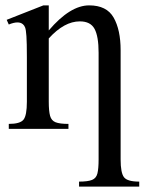

<svg xmlns="http://www.w3.org/2000/svg" viewBox="-20 -480 539 715"><path d="M498.5 214.8H274.4V196.3Q307.6 196.3 323 189.9Q338.4 183.6 342.8 165.8Q347.2 147.9 347.2 113.8V-283.7Q347.2 -344.7 332 -372.6Q316.9 -400.4 277.3 -400.4Q219.2 -400.4 161.6 -336.9V-101.1Q161.6 -66.4 166.5 -48.6Q171.4 -30.8 187 -24.7Q202.6 -18.6 234.9 -18.6V0H12.7V-18.6Q54.7 -18.6 67.4 -34.2Q80.1 -49.8 80.1 -101.1V-267.6Q80.1 -321.3 78.4 -345.5Q76.7 -369.6 73.5 -377.7Q70.3 -385.7 65.4 -389.6Q49.3 -403.8 12.7 -388.7L4.9 -406.2L141.6 -460H161.6V-366.7Q241.2 -460 312 -460Q377.4 -460 403.3 -414.3Q429.2 -368.7 429.2 -293V113.8Q429.2 163.6 441.7 179.9Q454.1 196.3 498.5 196.3Z"/></svg>

Font: BabelStone Roman
Style: Regular
Weight: 400
Designer: Walt Agee, Victor Gaultney, Peter Martin, Debbi Hosken, Becca Hirsbrunner (SIL); Andrew West (BabelStone)
Foundry: BabelStone
Version: Version 16.000